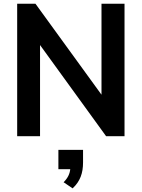

<svg xmlns="http://www.w3.org/2000/svg" viewBox="-20 -739 769 1042"><path d="M197.3 0V-494.6L555.7 0H655.8V-718.8H530.8V-225.1L172.4 -718.8H73.2V0ZM374 283.2C415.5 245.1 430.7 199.7 430.7 142.6V74.2H296.9V179.2H361.3C358.4 205.1 348.1 227.1 325.2 250Z"/></svg>

Font: Winston SemiBold
Style: Regular
Weight: 600
Designer: Vernon Adams, Kim Jin-seong, David Berlow, Cristiano Sobral
Foundry: The Winston Project Authors
Version: Version 3.004